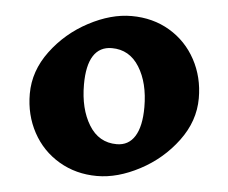

<svg xmlns="http://www.w3.org/2000/svg" viewBox="-45 -600 785 661"><g transform="rotate(5 348.0 -269.5)"><path d="M639 -287Q639 -208 588 -139.5Q537 -71 460.5 -30.5Q384 10 313 10Q240 10 181.5 -24.5Q123 -59 90.5 -119Q58 -179 58 -252Q58 -331 109 -399.5Q160 -468 236.5 -508.5Q313 -549 384 -549Q458 -549 516 -514.5Q574 -480 606.5 -420Q639 -360 639 -287ZM241 -300Q241 -216 275 -160.5Q309 -105 371 -105Q412 -105 433.5 -139.5Q455 -174 455 -240Q455 -324 421 -378.5Q387 -433 326 -433Q284 -433 262.5 -399.5Q241 -366 241 -300Z"/></g></svg>

Font: Inknut Antiqua
Style: Bold
Weight: 700
Designer: Claus Eggers Sørensen
Foundry: Claus Eggers Sørensen
Version: Version 1.003; ttfautohint (v1.8.2) -l 8 -r 50 -G 200 -x 14 